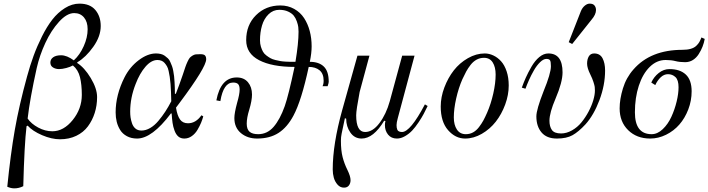

<svg xmlns="http://www.w3.org/2000/svg" viewBox="-20 -750 3896 1056"><path d="M20 277Q38 98 61.5 -36Q85 -170 129 -330Q145 -389 164.5 -442.5Q184 -496 211 -550Q238 -604 268 -642.5Q298 -681 337 -705.5Q376 -730 417 -730Q475 -730 504.5 -695Q534 -660 534 -607Q534 -550 493 -492.5Q452 -435 406 -408L404 -404Q444 -379 479 -321Q514 -263 514 -216Q514 -170 501 -129Q488 -88 463.5 -55Q439 -22 399.5 -3Q360 16 310 16Q264 16 211.5 -6.5Q159 -29 132 -59L126 -56Q114 44 108 274Q84 286 59 286Q40 286 20 277ZM132 -98Q152 -69 190 -48.5Q228 -28 268 -28Q330 -28 380 -90Q430 -152 430 -228Q430 -284 420 -325Q410 -366 381 -390Q367 -382 344.5 -376Q322 -370 305 -370Q286 -370 271.5 -379Q257 -388 257 -406Q257 -424 272.5 -435Q288 -446 316 -446Q348 -446 386 -418Q419 -448 440.5 -496Q462 -544 462 -589Q462 -630 442 -654Q422 -678 388 -678Q348 -678 304.5 -630Q261 -582 229.5 -514Q198 -446 182 -376Q144 -204 132 -98Z M616 -132Q616 -228 665 -325Q694 -382 743 -419Q792 -456 838 -456Q852 -456 864.5 -453Q877 -450 886.5 -443Q896 -436 903.5 -429Q911 -422 916.5 -409.5Q922 -397 926 -386.5Q930 -376 933 -359.5Q936 -343 937.5 -330.5Q939 -318 940 -299Q941 -280 941.5 -267Q942 -254 942 -234H947Q966 -282 985 -338Q995 -368 999.5 -381.5Q1004 -395 1011.5 -411Q1019 -427 1024 -432.5Q1029 -438 1038.5 -444Q1048 -450 1057 -451Q1066 -452 1082 -452Q1101 -452 1107.5 -445Q1114 -438 1114 -424Q1114 -380 969 -186L948 -158Q955 -114 970 -93Q985 -72 1014 -72Q1057 -72 1088 -116L1098 -110Q1093 -92 1086 -75Q1079 -58 1066.5 -36.5Q1054 -15 1035 -1.5Q1016 12 994 12Q974 12 961 1Q948 -10 940 -31.5Q932 -53 929 -74.5Q926 -96 924 -126H920Q816 12 734 12Q702 12 678 -1Q654 -14 641 -35Q628 -56 622 -80Q616 -104 616 -132ZM696 -136Q696 -120 698 -105Q700 -90 706 -72Q712 -54 725 -43Q738 -32 758 -32Q782 -32 806 -46Q830 -60 851 -85Q872 -110 889 -136Q906 -162 922 -193Q921 -224 920.5 -244Q920 -264 918 -288Q916 -312 913.5 -327.5Q911 -343 907.5 -359.5Q904 -376 898 -386Q892 -396 885 -404Q878 -412 868 -416Q858 -420 846 -420Q812 -420 780 -383Q748 -346 726 -288Q696 -212 696 -136Z M1170 -198Q1194 -324 1282 -324Q1322 -324 1344 -297.5Q1366 -271 1366 -230Q1366 -197 1351 -147Q1337 -102 1337 -70Q1337 -39 1352.5 -25.5Q1368 -12 1400 -12Q1450 -12 1485 -52.5Q1520 -93 1546 -166Q1567 -226 1600 -382Q1476 -382 1405 -419Q1334 -456 1334 -529Q1334 -613 1388 -666.5Q1442 -720 1522 -720Q1564 -720 1598 -701Q1632 -682 1652.5 -650.5Q1673 -619 1683.5 -579.5Q1694 -540 1694 -495Q1694 -458 1684 -410Q1734 -410 1761 -384Q1788 -358 1788 -300Q1788 -294 1782 -276H1754Q1760 -288 1760 -306Q1760 -345 1737.5 -363.5Q1715 -382 1678 -382Q1638 -196 1594 -114Q1560 -50 1512 -19Q1464 12 1394 12Q1341 12 1305 -18Q1269 -48 1269 -101Q1269 -128 1284 -184Q1298 -232 1298 -257Q1298 -278 1290 -287Q1282 -296 1262 -296Q1209 -296 1192 -194ZM1410 -528Q1410 -509 1415 -493Q1420 -477 1426.5 -465.5Q1433 -454 1445 -445Q1457 -436 1467.5 -430Q1478 -424 1494.5 -420Q1511 -416 1522.5 -414Q1534 -412 1552 -411Q1570 -410 1579 -410Q1588 -410 1605 -410Q1622 -512 1622 -576Q1622 -589 1620.5 -601.5Q1619 -614 1612.5 -632.5Q1606 -651 1595.5 -664Q1585 -677 1564.5 -686.5Q1544 -696 1516 -696Q1482 -696 1457 -671.5Q1432 -647 1421 -609.5Q1410 -572 1410 -528Z M1810 182Q1810 43 1862 -144L1946 -444H2012L1958 -244Q1939 -144 1939 -116Q1939 -24 1988 -24Q2030 -24 2067 -73Q2104 -122 2124 -194L2192 -444H2260L2168 -101Q2161 -76 2161 -62Q2161 -54 2162 -48Q2163 -42 2165.5 -36Q2168 -30 2175 -27Q2182 -24 2191 -24Q2237 -24 2317 -176L2332 -167Q2320 -142 2310 -123Q2300 -104 2282 -77Q2264 -50 2247 -32Q2230 -14 2207.5 -1Q2185 12 2163 12Q2132 12 2114.5 -9.5Q2097 -31 2097 -62Q2097 -74 2100 -84L2093 -86Q2034 12 1969 12Q1930 12 1907 -21Q1884 -54 1884 -97L1877 -100L1859 -15Q1855 4 1855 24Q1855 78 1864.5 114.5Q1874 151 1891 185Q1908 220 1908 241Q1908 258 1899 270Q1890 282 1872 282Q1851 282 1836.5 265.5Q1822 249 1816 227.5Q1810 206 1810 182Z M2476 -104Q2476 -63 2493 -37.5Q2510 -12 2542 -12Q2564 -12 2582 -22Q2600 -32 2614.5 -51Q2629 -70 2638.5 -87.5Q2648 -105 2659 -130Q2680 -178 2693 -235.5Q2706 -293 2706 -340Q2706 -381 2690 -406.5Q2674 -432 2642 -432Q2620 -432 2601.5 -422Q2583 -412 2568.5 -393.5Q2554 -375 2544 -356.5Q2534 -338 2523 -314Q2502 -266 2489 -208.5Q2476 -151 2476 -104ZM2404 -164Q2404 -216 2424 -269Q2444 -322 2476 -363Q2508 -404 2553.5 -430Q2599 -456 2646 -456Q2670 -456 2693.5 -445Q2717 -434 2736 -413Q2755 -392 2766.5 -357.5Q2778 -323 2778 -280Q2778 -228 2758.5 -175Q2739 -122 2707 -81Q2675 -40 2630 -14Q2585 12 2538 12Q2485 12 2444.5 -34Q2404 -80 2404 -164Z M2850 -268Q2860 -296 2872 -323Q2884 -350 2903 -383Q2922 -416 2946 -436Q2970 -456 2996 -456Q3074 -456 3074 -352Q3074 -298 3036 -209Q3002 -130 3002 -86Q3002 -54 3015.5 -35Q3029 -16 3066 -16Q3096 -16 3126 -33Q3156 -50 3178 -77Q3200 -104 3217 -136Q3234 -168 3243 -198.5Q3252 -229 3252 -252Q3252 -264 3251 -272Q3250 -280 3244 -299Q3238 -318 3227 -340Q3209 -376 3209 -400Q3209 -424 3218.5 -440Q3228 -456 3248 -456Q3280 -456 3294 -429.5Q3308 -403 3308 -362Q3308 -282 3277 -199.5Q3246 -117 3200 -66Q3162 -25 3129 -6.5Q3096 12 3043 12Q2987 12 2958.5 -21.5Q2930 -55 2930 -110Q2930 -147 2970 -249Q3010 -346 3010 -386Q3010 -411 3005 -418.5Q3000 -426 2985 -426Q2969 -426 2950.5 -408Q2932 -390 2916.5 -363Q2901 -336 2889.5 -310Q2878 -284 2870 -262ZM3108 -518 3175 -689Q3183 -708 3196.5 -719Q3210 -730 3223 -730Q3242 -730 3250 -719.5Q3258 -709 3258 -695Q3258 -670 3233 -641L3127 -508Z M3388 -154Q3388 -204 3406 -263.5Q3424 -323 3464 -368Q3558 -476 3734 -476Q3760 -476 3779 -481.5Q3798 -487 3809.5 -498Q3821 -509 3826.5 -519Q3832 -529 3838 -544L3856 -536Q3852 -514 3844 -493.5Q3836 -473 3823 -452.5Q3810 -432 3791 -420Q3772 -408 3748 -408Q3718 -408 3695 -414Q3672 -420 3641 -420Q3592 -420 3553.5 -382Q3515 -344 3493.5 -278.5Q3472 -213 3472 -132Q3472 -12 3564 -12Q3596 -12 3625 -39.5Q3654 -67 3672.5 -107.5Q3691 -148 3701.5 -191.5Q3712 -235 3712 -270Q3712 -310 3695 -326Q3678 -342 3654 -342Q3632 -342 3614 -325Q3596 -308 3584 -282L3562 -296Q3576 -327 3603 -348.5Q3630 -370 3662 -370Q3720 -370 3752 -340Q3784 -310 3784 -248Q3784 -196 3765.5 -148Q3747 -100 3716.5 -65Q3686 -30 3643.5 -9Q3601 12 3556 12Q3482 12 3435 -34Q3388 -80 3388 -154Z"/></svg>

Font: Old Standard TT
Style: Italic
Weight: 400
Italic angle: -15.2°
Designer: Alexey Kryukov <alexios@thessalonica.org.ru>
Version: Version 2.2